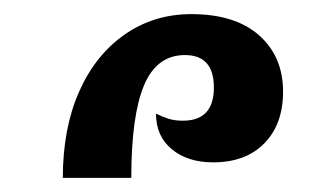

<svg xmlns="http://www.w3.org/2000/svg" viewBox="-20 -847 446 272"><path d="M69 -595Q69 -665 92 -717Q115 -769 156.5 -798Q198 -827 251 -827Q313 -827 347 -797Q381 -767 381 -717Q381 -671 354.5 -644Q328 -617 282 -617Q246 -617 223.5 -635.5Q201 -654 201 -686Q209 -682 218 -679Q227 -676 239 -676Q283 -676 283 -723Q283 -769 242 -769Q202 -769 184 -726Q166 -683 166 -595Z"/></svg>

Font: Noto Serif Armenian ExtraCondensed
Style: Bold
Weight: 700
Width: 2
Designer: Monotype Design Team
Foundry: Monotype Imaging Inc.
Version: Version 2.008; ttfautohint (v1.8.4.7-5d5b)